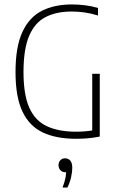

<svg xmlns="http://www.w3.org/2000/svg" viewBox="-20 -622 535 866"><path d="M323 4Q234 4 173.2 -24.5Q112.5 -53 81.2 -119Q50 -185 50 -297Q50 -410.5 80.8 -477.2Q111.5 -544 168.5 -573Q225.5 -602 304 -602Q333.5 -602 364 -598.2Q394.5 -594.5 422 -586V-552Q390 -562 360.8 -566Q331.5 -570 303 -570Q234.5 -570 186 -545.2Q137.5 -520.5 111.8 -461Q86 -401.5 86 -297Q86 -195 112.2 -136.2Q138.5 -77.5 191.2 -52.8Q244 -28 323 -28Q345 -28 366 -29.8Q387 -31.5 407 -36L396 -20V-289H430V-6Q398.5 0 373.5 2Q348.5 4 323 4ZM262 224Q272.5 197 275.8 177Q279 157 279 139L281 155H275Q261.5 155 252.8 146Q244 137 244 123Q244 109.5 252.2 100.8Q260.5 92 273 92Q288 92 297 102.5Q306 113 306 135Q306 153 300.8 176.8Q295.5 200.5 284 224Z"/></svg>

Font: Encode Sans SC Condensed Thin
Style: Regular
Weight: 100
Width: 3
Designer: Multiple Designers
Foundry: Impallari Type
Version: Version 3.002